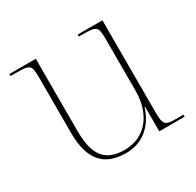

<svg xmlns="http://www.w3.org/2000/svg" viewBox="-124 -676 845 826"><g transform="rotate(-30 298.5 -263.0)"><path d="M281 10C370 10 425 -49 448 -123H450V0H576V-10H544C484 -10 477 -15 477 -84V-536H354V-526H372C445 -526 449 -522 449 -452V-202C449 -94 392 -5 281 -5C172 -5 146 -76 146 -181V-536H15V-526H41C114 -526 118 -522 118 -452V-184C118 -52 171 10 281 10Z"/></g></svg>

Font: Noto Serif Display Thin
Style: Regular
Weight: 100
Designer: Monotype Design Team
Foundry: Monotype Imaging Inc.
Version: Version 2.009